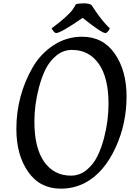

<svg xmlns="http://www.w3.org/2000/svg" viewBox="-20 -1109 822 1150"><path d="M630 -487Q630 -644 571.5 -727Q513 -810 411 -810Q359 -810 318 -776.5Q277 -743 253 -694.5Q229 -646 213 -584Q186 -481 186 -380Q186 -223 244.5 -140Q303 -57 405 -57Q457 -57 498 -90.5Q539 -124 563 -172.5Q587 -221 603 -282Q630 -386 630 -487ZM344 21Q219 21 148.5 -80Q78 -181 78 -336Q78 -536 176 -706Q223 -787 300.5 -838Q378 -889 472 -889Q597 -889 667.5 -787.5Q738 -686 738 -531Q738 -370 674 -229Q604 -73 486 -12Q420 21 344 21ZM611 -911Q589 -911 475 -1002Q344 -911 316 -911Q305 -911 289 -939Q383 -1009 414 -1050Q424 -1064 435 -1084Q452 -1089 483 -1089Q514 -1089 529 -1078Q530 -1077 537.5 -1065Q545 -1053 553.5 -1040.5Q562 -1028 574 -1012Q608 -967 638 -939Q624 -911 611 -911Z"/></svg>

Font: Paprika
Style: Regular
Weight: 400
Designer: Eduardo Rodriguez Tunni
Foundry: Eduardo Rodriguez Tunni
Version: Version 1.001